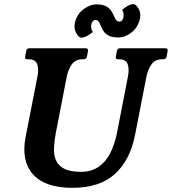

<svg xmlns="http://www.w3.org/2000/svg" viewBox="-20 -892 826 923"><path d="M775 -660Q788 -660 786 -647L781 -620Q778 -607 765 -607H759Q726 -607 708.5 -583Q691 -559 684 -524L629 -242Q605 -121 531.5 -55Q458 11 328 11Q197 11 139 -53.5Q81 -118 103 -233L160 -524Q167 -559 159 -583Q151 -607 117 -607H111Q98 -607 101 -620L106 -647Q108 -660 121 -660H391Q405 -660 403 -647L398 -620Q395 -607 381 -607H376Q343 -607 325.5 -583Q308 -559 301 -524L248 -251Q241 -214 239.5 -180.5Q238 -147 249 -121.5Q260 -96 288.5 -81Q317 -66 369 -66Q419 -66 454 -90Q489 -114 510 -156Q531 -198 542 -251L595 -524Q602 -559 594 -583Q586 -607 552 -607H547Q534 -607 537 -620L542 -647Q544 -660 557 -660ZM529 -812Q535 -799 540.5 -793.5Q546 -788 553 -788Q562 -788 567 -794.5Q572 -801 573 -808Q575 -817 574 -826Q573 -835 567 -845Q577 -853 592 -862.5Q607 -872 622 -872Q633 -872 645.5 -851.5Q658 -831 653 -804Q644 -761 613 -736.5Q582 -712 549 -712Q518 -712 501 -721.5Q484 -731 476 -745Q468 -759 463 -771Q458 -785 452.5 -790.5Q447 -796 440 -796Q431 -796 425.5 -789Q420 -782 419 -775Q415 -756 426 -738Q417 -730 401 -720.5Q385 -711 370 -711Q359 -711 347 -732Q335 -753 339 -778Q348 -822 380 -846.5Q412 -871 445 -871Q475 -871 491.5 -861Q508 -851 516.5 -837Q525 -823 529 -812Z"/></svg>

Font: Young Serif Light
Style: Italic
Weight: 300
Italic angle: -10.979°
Designer: Bastien Sozeau
Foundry: NBR — Bastien Sozeau
Version: Version 5.001